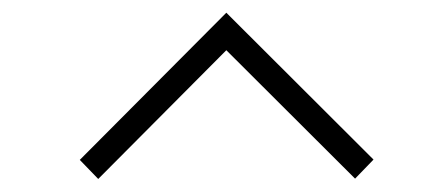

<svg xmlns="http://www.w3.org/2000/svg" viewBox="-20 -742 702 302"><path d="M336 -722 567.5 -491 538.5 -461 336 -663 134.5 -460.5 105.5 -490.5Z"/></svg>

Font: Tap Sans
Style: Regular
Weight: 400
Designer: Tap Payments
Foundry: Tap Payments
Version: Version 1.001;Glyphs 3.1.2 (3151)